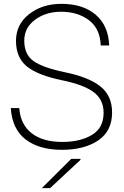

<svg xmlns="http://www.w3.org/2000/svg" viewBox="-20 -764 642 997"><path d="M299 -744Q411 -744 477 -687.5Q543 -631 547 -528H503Q500 -615 442 -659Q384 -703 297 -703Q218 -703 162 -661.5Q106 -620 106 -553Q106 -481 154 -447Q202 -413 316 -389Q440 -364 501 -315.5Q562 -267 562 -180Q562 -83 489.5 -34.5Q417 14 302 14Q183 14 113 -40Q43 -94 36 -203H80Q86 -118 144 -72.5Q202 -27 303 -27Q397 -27 457.5 -63.5Q518 -100 518 -178Q518 -247 466.5 -285.5Q415 -324 303 -347Q176 -373 119.5 -419Q63 -465 63 -552Q63 -637 131 -690.5Q199 -744 299 -744ZM197 213 350 61H398V66L240 213Z"/></svg>

Font: Nacelle UltraLight
Style: Regular
Weight: 200
Designer: Sora Sagano
Foundry: Sora Sagano
Version: Version 1.000;FEAKit 1.0